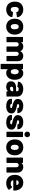

<svg xmlns="http://www.w3.org/2000/svg" viewBox="2506 -3283 960 6012"><g transform="rotate(90 2986.0 -277.0)"><path d="M280 8Q198 8 136.5 -33Q75 -74 49 -146Q30 -194 30 -261Q30 -328 49 -376Q74 -446 136 -485.5Q198 -525 280 -525Q363 -525 426 -484Q489 -443 511 -380Q518 -362 520 -341Q520 -330 509 -328L370 -307H368Q359 -307 356 -317L354 -326Q352 -334 350 -340Q341 -359 322.5 -371Q304 -383 279 -383Q226 -383 209 -336Q198 -308 198 -260Q198 -217 208 -185Q227 -134 279 -134Q305 -134 324 -147.5Q343 -161 351 -186Q352 -188 352 -192Q353 -193 353 -196Q356 -206 364 -206Q365 -206 367 -206L507 -184Q517 -182 517 -173Q517 -158 511 -140Q487 -70 424.5 -31Q362 8 280 8Z M815 8Q725 8 662 -40Q599 -88 578 -170Q566 -211 566 -260Q566 -315 579 -357Q602 -436 664.5 -480.5Q727 -525 816 -525Q904 -525 965 -480.5Q1026 -436 1050 -358Q1064 -313 1064 -262Q1064 -216 1053 -174Q1032 -90 969 -41Q906 8 815 8ZM815 -134Q844 -134 863 -152.5Q882 -171 891 -203Q897 -229 897 -260Q897 -290 890 -318Q882 -349 863 -366Q844 -383 815 -383Q757 -383 739 -318Q733 -294 733 -260Q733 -229 739 -203Q747 -171 766.5 -152.5Q786 -134 815 -134Z M1730 -525Q1808 -525 1852 -477Q1896 -429 1896 -342V-12Q1896 -7 1892.5 -3.5Q1889 0 1884 0H1743Q1738 0 1734.5 -3.5Q1731 -7 1731 -12V-306Q1731 -340 1713.5 -361.5Q1696 -383 1667 -383Q1638 -383 1619.5 -362Q1601 -341 1601 -306V-12Q1601 -7 1597.5 -3.5Q1594 0 1589 0H1447Q1442 0 1438.5 -3.5Q1435 -7 1435 -12V-306Q1435 -340 1416.5 -361.5Q1398 -383 1369 -383Q1342 -383 1324 -366Q1306 -349 1302 -321V-12Q1302 -7 1298.5 -3.5Q1295 0 1290 0H1148Q1143 0 1139.5 -3.5Q1136 -7 1136 -12V-505Q1136 -510 1139.5 -513.5Q1143 -517 1148 -517H1290Q1295 -517 1298.5 -513.5Q1302 -510 1302 -505V-460Q1302 -456 1303 -455.5Q1304 -455 1304 -455Q1306 -455 1308 -459Q1347 -525 1436 -525Q1486 -525 1524 -503Q1562 -481 1582 -439Q1583 -436 1585 -436Q1586 -436 1588 -440Q1609 -483 1645.5 -504Q1682 -525 1730 -525Z M2462 -373Q2478 -319 2478 -257Q2478 -186 2457 -131Q2434 -69 2383.5 -30.5Q2333 8 2261 8Q2189 8 2152 -39Q2151 -41 2149 -41Q2149 -41 2147.5 -40.5Q2146 -40 2146 -37V171Q2146 176 2142.5 179.5Q2139 183 2134 183H1992Q1987 183 1983.5 179.5Q1980 176 1980 171V-505Q1980 -510 1983.5 -513.5Q1987 -517 1992 -517H2134Q2139 -517 2142.5 -513.5Q2146 -510 2146 -505V-472Q2146 -469 2147 -468.5Q2148 -468 2149 -468Q2150 -468 2152 -470Q2192 -525 2267 -525Q2335 -525 2387 -484.5Q2439 -444 2462 -373ZM2285 -170Q2305 -204 2305 -260Q2305 -314 2287 -345Q2266 -383 2224 -383Q2184 -383 2163 -345Q2146 -311 2146 -259Q2146 -203 2165 -169Q2186 -134 2224 -134Q2265 -134 2285 -170Z M2766 -525Q2833 -525 2887 -502.5Q2941 -480 2972 -440.5Q3003 -401 3003 -353V-12Q3003 -7 2999.5 -3.5Q2996 0 2991 0H2849Q2844 0 2840.5 -3.5Q2837 -7 2837 -12V-47Q2837 -51 2836 -51.5Q2835 -52 2835 -52Q2833 -52 2831 -48Q2793 8 2701 8Q2621 8 2573.5 -29.5Q2526 -67 2526 -140Q2526 -217 2579.5 -259Q2633 -301 2735 -301H2832Q2837 -301 2837 -306V-325Q2837 -352 2819 -367.5Q2801 -383 2769 -383Q2745 -383 2727.5 -374Q2710 -365 2705 -351Q2700 -341 2692 -341Q2692 -341 2691 -341L2547 -360Q2535 -362 2535 -369Q2539 -413 2569.5 -448.5Q2600 -484 2651.5 -504.5Q2703 -525 2766 -525ZM2750 -111Q2788 -111 2812.5 -130.5Q2837 -150 2837 -182V-206Q2837 -211 2832 -211H2772Q2734 -211 2713.5 -198Q2693 -185 2693 -159Q2693 -137 2708 -124Q2723 -111 2750 -111Z M3305 8Q3234 8 3181 -11.5Q3128 -31 3099.5 -66.5Q3071 -102 3071 -148V-159Q3071 -164 3074.5 -167.5Q3078 -171 3083 -171H3218Q3223 -171 3226.5 -167.5Q3230 -164 3230 -159Q3230 -140 3251 -127.5Q3272 -115 3304 -115Q3332 -115 3348.5 -124.5Q3365 -134 3365 -150Q3365 -166 3347.5 -173.5Q3330 -181 3291 -188Q3228 -200 3189 -217Q3138 -238 3108 -269.5Q3078 -301 3078 -356Q3078 -434 3138.5 -479.5Q3199 -525 3298 -525Q3365 -525 3415.5 -503.5Q3466 -482 3494 -443Q3522 -404 3522 -353Q3522 -348 3518.5 -344.5Q3515 -341 3510 -341H3379Q3374 -341 3370.5 -344.5Q3367 -348 3367 -353Q3367 -372 3349 -384Q3331 -396 3300 -396Q3272 -396 3254.5 -386.5Q3237 -377 3237 -360Q3237 -343 3256 -335.5Q3275 -328 3320 -319Q3378 -307 3401 -300Q3463 -280 3497.5 -246Q3532 -212 3532 -155Q3532 -77 3470.5 -34.5Q3409 8 3305 8Z M3812 8Q3741 8 3688 -11.5Q3635 -31 3606.5 -66.5Q3578 -102 3578 -148V-159Q3578 -164 3581.5 -167.5Q3585 -171 3590 -171H3725Q3730 -171 3733.5 -167.5Q3737 -164 3737 -159Q3737 -140 3758 -127.5Q3779 -115 3811 -115Q3839 -115 3855.5 -124.5Q3872 -134 3872 -150Q3872 -166 3854.5 -173.5Q3837 -181 3798 -188Q3735 -200 3696 -217Q3645 -238 3615 -269.5Q3585 -301 3585 -356Q3585 -434 3645.5 -479.5Q3706 -525 3805 -525Q3872 -525 3922.5 -503.5Q3973 -482 4001 -443Q4029 -404 4029 -353Q4029 -348 4025.5 -344.5Q4022 -341 4017 -341H3886Q3881 -341 3877.5 -344.5Q3874 -348 3874 -353Q3874 -372 3856 -384Q3838 -396 3807 -396Q3779 -396 3761.5 -386.5Q3744 -377 3744 -360Q3744 -343 3763 -335.5Q3782 -328 3827 -319Q3885 -307 3908 -300Q3970 -280 4004.5 -246Q4039 -212 4039 -155Q4039 -77 3977.5 -34.5Q3916 8 3812 8Z M4189 -563Q4151 -563 4126.5 -587.5Q4102 -612 4102 -650Q4102 -689 4126.5 -713Q4151 -737 4189 -737Q4227 -737 4251.5 -713Q4276 -689 4276 -650Q4276 -613 4251.5 -588Q4227 -563 4189 -563ZM4117 0Q4112 0 4108.5 -3.5Q4105 -7 4105 -12V-505Q4105 -510 4108.5 -513.5Q4112 -517 4117 -517H4259Q4264 -517 4267.5 -513.5Q4271 -510 4271 -505V-12Q4271 -7 4267.5 -3.5Q4264 0 4259 0Z M4594 8Q4504 8 4441 -40Q4378 -88 4357 -170Q4345 -211 4345 -260Q4345 -315 4358 -357Q4381 -436 4443.5 -480.5Q4506 -525 4595 -525Q4683 -525 4744 -480.5Q4805 -436 4829 -358Q4843 -313 4843 -262Q4843 -216 4832 -174Q4811 -90 4748 -41Q4685 8 4594 8ZM4594 -134Q4623 -134 4642 -152.5Q4661 -171 4670 -203Q4676 -229 4676 -260Q4676 -290 4669 -318Q4661 -349 4642 -366Q4623 -383 4594 -383Q4536 -383 4518 -318Q4512 -294 4512 -260Q4512 -229 4518 -203Q4526 -171 4545.5 -152.5Q4565 -134 4594 -134Z M5206 -525Q5284 -525 5334 -475.5Q5384 -426 5384 -341V-12Q5384 -7 5380.5 -3.5Q5377 0 5372 0H5230Q5225 0 5221.5 -3.5Q5218 -7 5218 -12V-305Q5218 -339 5199 -361Q5180 -383 5150 -383Q5119 -383 5100 -361.5Q5081 -340 5081 -305V-12Q5081 -7 5077.5 -3.5Q5074 0 5069 0H4927Q4922 0 4918.5 -3.5Q4915 -7 4915 -12V-505Q4915 -510 4918.5 -513.5Q4922 -517 4927 -517H5069Q5074 -517 5077.5 -513.5Q5081 -510 5081 -505V-468Q5081 -464 5082 -463.5Q5083 -463 5083 -463Q5084 -463 5086 -466Q5124 -525 5206 -525Z M5943 -304Q5947 -283 5947 -251Q5947 -239 5946 -225Q5945 -213 5933 -213H5628Q5626 -213 5624.5 -212Q5623 -211 5623 -209Q5623 -209 5623 -208Q5625 -197 5633 -179Q5645 -158 5669 -145Q5693 -132 5728 -132Q5791 -132 5827 -173Q5831 -178 5836 -178Q5841 -178 5844 -174L5921 -86Q5925 -83 5925 -78Q5925 -74 5921 -70Q5886 -32 5834.5 -12Q5783 8 5722 8Q5631 8 5567.5 -31.5Q5504 -71 5476 -142Q5455 -192 5455 -267Q5455 -319 5471 -367Q5497 -441 5556.5 -483.5Q5616 -526 5698 -526Q5764 -526 5816 -497.5Q5868 -469 5900.5 -418.5Q5933 -368 5943 -304ZM5698 -383Q5646 -383 5629 -334Q5625 -323 5624 -313Q5624 -312 5624 -311Q5624 -308 5628 -308H5770Q5774 -308 5774 -312Q5774 -320 5770 -332Q5763 -357 5744.5 -370Q5726 -383 5698 -383Z"/></g></svg>

Font: LinhAnh ExtBd
Style: Regular
Weight: 800
Designer: Jeremy Tribby
Foundry: Tribby Type
Version: Version 1.408